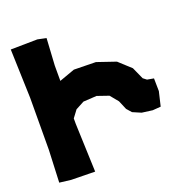

<svg xmlns="http://www.w3.org/2000/svg" viewBox="-121 -767 853 884"><g transform="rotate(-20 306.0 -325.5)"><path d="M24.4 -655.3 32.2 -416 31.2 -161.1 24.4 -2.9 81.1 3.9 197.3 5.9 188.5 -231.4V-257.8L214.8 -293L256.8 -315.4L322.3 -319.3L378.9 -299.8L411.1 -260.7L429.7 -216.8L450.2 -193.4L491.2 -175.8L543 -168.9L583 -171.9L599.6 -242.2L598.6 -304.7L566.4 -310.5L549.8 -323.2L523.4 -381.8L464.8 -435.5L373 -466.8L265.6 -468.8L189.5 -441.4V-516.6L197.3 -648.4L155.3 -657.2Z"/></g></svg>

Font: MaokenAssortedSans-TC
Style: Regular
Weight: 500
Version: Version 0.83